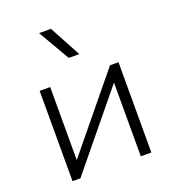

<svg xmlns="http://www.w3.org/2000/svg" viewBox="-136 -856 862 959"><g transform="rotate(-20 294.5 -376.0)"><path d="M85 0V-480H141V-92L459 -480H504V0H448V-392L127 0ZM278 -585 181 -752H244L334 -585Z"/></g></svg>

Font: Geologica Cursive Thin
Style: Regular
Weight: 250
Designer: Sindre Bremnes, Frode Helland
Foundry: Monokrom Skriftforlag AS
Version: Version 1.010;gftools[0.9.28]